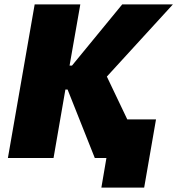

<svg xmlns="http://www.w3.org/2000/svg" viewBox="-20 -720 808 875"><path d="M412 0H465L442 135H637L691 -176H560L467 -371L768 -700H537L308 -421H297L346 -700H138L16 0H224L278 -312H288Z"/></svg>

Font: Fixel Display 20240404 Black
Style: Italic
Weight: 900
Italic angle: -10°
Designer: AlfaBravo + MacPaw
Foundry: Kyrylo Tkachov, Marchela Mozhyna, Serhii Makarenko, Maria Weinstein, Zakhar Kryvoshyya
Version: Version 1.211;Glyphs 3.2 (3225)